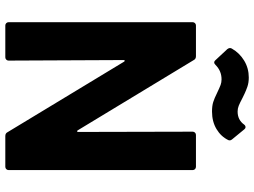

<svg xmlns="http://www.w3.org/2000/svg" viewBox="-134 -800 934 705"><g transform="rotate(90 332.5 -447.0)"><path d="M475 -700H592Q597 -700 600.5 -696.5Q604 -693 604 -688V-12Q604 -7 600.5 -3.5Q597 0 592 0H479Q469 0 465 -8L206 -436Q204 -439 202 -438.5Q200 -438 200 -434L202 -12Q202 -7 198.5 -3.5Q195 0 190 0H73Q68 0 64.5 -3.5Q61 -7 61 -12V-688Q61 -693 64.5 -696.5Q68 -700 73 -700H186Q196 -700 200 -692L458 -266Q460 -263 462 -263.5Q464 -264 464 -268L463 -688Q463 -693 466.5 -696.5Q470 -700 475 -700ZM322 -777Q301 -787 291.5 -790.5Q282 -794 271 -794Q240 -794 218 -772Q213 -767 209 -767Q204 -767 201 -771L160 -815Q153 -824 158 -832Q174 -860 202 -877Q230 -894 264 -894Q283 -894 297.5 -889Q312 -884 323.5 -878.5Q335 -873 339 -871Q358 -861 368 -857Q378 -853 389 -853Q420 -853 437 -877Q441 -882 446 -882Q451 -882 454 -878L491 -833Q497 -826 494 -819Q481 -792 453.5 -775.5Q426 -759 389 -759Q368 -759 354 -763.5Q340 -768 322 -777Z"/></g></svg>

Font: Amber EN
Style: Bold
Weight: 700
Designer: Jeremy Tribby
Foundry: Tribby Type
Version: Version 1.408 November 24, 2021